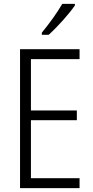

<svg xmlns="http://www.w3.org/2000/svg" viewBox="-20 -967 480 987"><path d="M365 -939V-947H300C273 -900 235 -848 195 -799V-788H230C273 -826 335 -895 365 -939ZM389 0V-51H139V-349H375V-399H139V-663H389V-714H83V0Z"/></svg>

Font: Noto Sans Myanmar Condensed Light
Style: Regular
Weight: 300
Width: 3
Designer: Monotype Design Team
Foundry: Monotype Imaging Inc.
Version: Version 2.107